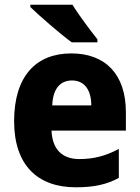

<svg xmlns="http://www.w3.org/2000/svg" viewBox="-20 -879 593 816"><path d="M288 -859H109V-849C146 -813 239 -732 285 -699H394V-712C366 -747 314 -816 288 -859ZM283 -652C133 -652 40 -555 40 -364C40 -177 140 -83 302 -83C380 -83 434 -95 485 -123V-246C428 -216 379 -203 317 -203C242 -203 202 -247 199 -324H515V-402C515 -563 428 -652 283 -652ZM286 -537C340 -537 368 -495 368 -431H202C205 -506 239 -537 286 -537Z"/></svg>

Font: Noto Sans Kannada UI SemiCondensed ExtraBold
Style: Regular
Weight: 800
Width: 4
Designer: Jelle Bosma - Monotype Design Team
Foundry: Monotype Imaging Inc.
Version: Version 2.005